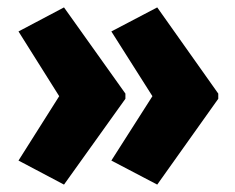

<svg xmlns="http://www.w3.org/2000/svg" viewBox="-20 -540 636 519"><path d="M570 -273V-287L405 -520L281 -455L392 -280L281 -106L405 -41ZM319 -273V-287L153 -520L30 -455L140 -280L30 -106L153 -41Z"/></svg>

Font: Noto Sans Hebrew Condensed Black
Style: Regular
Weight: 900
Width: 3
Designer: Monotype Design Team
Foundry: Monotype Imaging Inc.
Version: Version 2.004